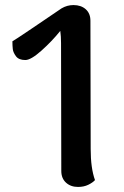

<svg xmlns="http://www.w3.org/2000/svg" viewBox="-20 -724 490 758"><path d="M355 -13Q346 -3 328.5 5.5Q311 14 288 14Q259 14 240.5 -3Q222 -20 222 -49L221 -554Q221 -580 218 -602Q185 -561 143.5 -524Q102 -487 80 -487Q54 -487 43 -502Q32 -517 30.5 -530Q29 -543 29 -561Q34 -563 108 -613Q182 -663 223 -691Q245 -704 270 -704Q300 -704 318.5 -687.5Q337 -671 337 -642L338 -136Q338 -60 355 -13Z"/></svg>

Font: Arima Madurai ExtraBold
Style: Regular
Weight: 800
Designer: Joana Correia and Natanael Gama
Foundry: NDISCOVER
Version: Version 1.019